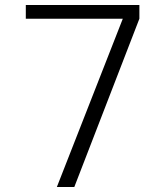

<svg xmlns="http://www.w3.org/2000/svg" viewBox="-20 -750 660 770"><path d="M83.5 -730V-675H472.5L208 0H278L539 -675V-730Z"/></svg>

Font: Monaspace Neon ExtraLight
Style: Regular
Weight: 200
Designer: Riley Cran & the Lettermatic Team
Foundry: Lettermatic
Version: Version 1.200 (Monaspace Neon)